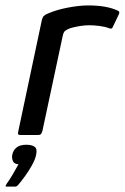

<svg xmlns="http://www.w3.org/2000/svg" viewBox="-54 -497 459 707"><path d="M271 -477Q337 -477 377 -459Q384 -456 385 -453Q386 -450 384 -445L362 -399Q360 -393 356.5 -392Q353 -391 348 -393Q332 -399 311.5 -401.5Q291 -404 275 -404Q259 -404 243 -401.5Q227 -399 215 -396Q203 -393 197 -390Q191 -387 185.5 -383Q180 -379 177 -365L102 -14Q99 -5 96 -2.5Q93 0 87 0H19Q16 0 13.5 -2Q11 -4 13 -12L99 -418Q102 -433 107 -438Q112 -443 122 -447Q154 -461 196 -469Q238 -477 271 -477ZM79 73Q76 89 64.5 110Q53 131 38.5 151Q24 171 12 185Q7 190 3 190Q-4 190 -13.5 190Q-23 190 -31 190Q-34 189 -33.5 187.5Q-33 186 -29 179Q-20 167 -7 145Q6 123 14 108Q-2 107 -6.5 96Q-11 85 -9 74Q-6 57 6.5 46.5Q19 36 43 36Q63 36 73.5 43.5Q84 51 79 73Z"/></svg>

Font: Glory Medium
Style: Italic
Weight: 500
Italic angle: -12°
Version: Version 1.011